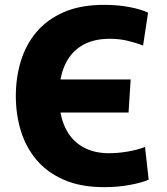

<svg xmlns="http://www.w3.org/2000/svg" viewBox="-20 -760 690 792"><path d="M409.7 12Q313.3 12 244.1 -18.1Q174.8 -48.2 130.8 -100.3Q86.7 -152.5 66 -220.2Q45.3 -287.8 45.3 -364Q45.3 -440.2 65.9 -507.8Q86.5 -575.5 130.3 -627.7Q174.2 -679.8 243.3 -709.9Q312.5 -740 408.8 -740Q466.5 -740 514.8 -730.7Q563.2 -721.3 590.8 -707.8L570.2 -572.2Q539.2 -584.2 505.2 -592.1Q471.2 -600 433 -600Q364.5 -600 318 -572.2Q271.5 -544.3 247.7 -491.8Q223.8 -439.2 223.8 -364Q223.8 -288.8 247.8 -236.2Q271.8 -183.7 318.2 -155.8Q364.5 -128 429.7 -128Q467.2 -128 507.7 -135Q548.2 -142 578.2 -153.8L593.3 -19Q566.7 -6.8 516.7 2.6Q466.8 12 409.7 12ZM147.5 -295.7V-432.2H519L510.3 -295.7Z"/></svg>

Font: Murecho Thin
Style: Regular
Weight: 100
Designer: Neil Summerour
Foundry: Positype
Version: Version 1.010